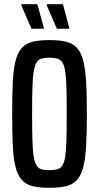

<svg xmlns="http://www.w3.org/2000/svg" viewBox="-20 -887 472 915"><path d="M216 8Q167 8 135 0Q103 -8 83.5 -30Q64 -52 54 -91.5Q44 -131 41 -193Q38 -255 38 -344Q38 -433 41 -495Q44 -557 54 -596.5Q64 -636 83.5 -658Q103 -680 135 -688Q167 -696 216 -696Q264 -696 296 -688Q328 -680 347.5 -658Q367 -636 377 -596.5Q387 -557 390.5 -495Q394 -433 394 -344Q394 -255 390.5 -193Q387 -131 377 -91.5Q367 -52 347.5 -30Q328 -8 296 0Q264 8 216 8ZM216 -76Q238 -76 252.5 -80Q267 -84 276.5 -97.5Q286 -111 290.5 -139.5Q295 -168 296.5 -217.5Q298 -267 298 -344Q298 -421 296.5 -470.5Q295 -520 290.5 -548.5Q286 -577 276.5 -590.5Q267 -604 252.5 -608Q238 -612 216 -612Q193 -612 178.5 -608Q164 -604 155 -590.5Q146 -577 141 -548.5Q136 -520 134.5 -470.5Q133 -421 133 -344Q133 -267 134.5 -217.5Q136 -168 141 -139.5Q146 -111 155 -97.5Q164 -84 178.5 -80Q193 -76 216 -76ZM310 -750H251L203 -861V-867H280L310 -754ZM189 -750H130L82 -861V-867H158L189 -754Z"/></svg>

Font: Saira ExtraCondensed SemiBold
Style: Regular
Weight: 600
Width: 2
Designer: Hector Gatti with collaboration of the Omnibus-Type team
Foundry: Omnibus-Type
Version: Version 1.101